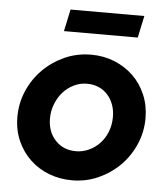

<svg xmlns="http://www.w3.org/2000/svg" viewBox="-52 -762 712 819"><g transform="rotate(5 304.0 -352.5)"><path d="M31 0ZM31 -240Q31 -298 53.5 -350.5Q76 -403 115.5 -443Q155 -483 208 -507Q261 -531 322 -531Q376 -531 422.5 -512Q469 -493 503 -460Q537 -427 556.5 -381Q576 -335 576 -281Q576 -222 553 -169Q530 -116 490.5 -76.5Q451 -37 398.5 -13.5Q346 10 286 10Q234 10 188 -7.5Q142 -25 107 -58Q72 -91 51.5 -137Q31 -183 31 -240ZM292 -115Q320 -115 346 -126.5Q372 -138 392.5 -159Q413 -180 425 -209.5Q437 -239 437 -275Q437 -302 428.5 -326Q420 -350 404 -368Q388 -386 365.5 -396Q343 -406 315 -406Q285 -406 258.5 -393Q232 -380 212.5 -358Q193 -336 181.5 -306.5Q170 -277 170 -245Q170 -188 204 -151.5Q238 -115 292 -115ZM533 -715 513 -621H197L217 -715Z"/></g></svg>

Font: Rosa Sans
Style: Bold Italic
Weight: 700
Italic angle: -12°
Designer: Pentagram / MCKL
Foundry: Pentagram / MCKL
Version: Version 1.005;September 16, 2019;FontCreator 11.5.0.2425 64-